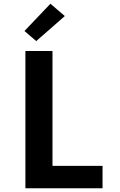

<svg xmlns="http://www.w3.org/2000/svg" viewBox="-20 -1008 640 1028"><path d="M116 0V-735H261V-120H529V0ZM174 -788 111 -842 250 -988 327 -922Z"/></svg>

Font: Iosevka Aile Heavy
Style: Regular
Weight: 900
Designer: Belleve Invis
Foundry: Belleve Invis
Version: Version 31.1.0; ttfautohint (v1.8.4)